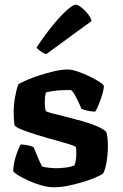

<svg xmlns="http://www.w3.org/2000/svg" viewBox="-20 -795 520 815"><path d="M209 0Q184 0 154.5 -8.5Q125 -17 99 -29Q73 -41 55.5 -52Q38 -63 36 -69Q37 -99 47 -131Q57 -163 68 -182Q86 -181 101.5 -177.5Q117 -174 123 -170Q129 -155 139 -130.5Q149 -106 159 -88Q170 -85 188 -83Q206 -81 218 -81Q235 -81 257 -83.5Q279 -86 296 -93Q299 -100 301.5 -114Q304 -128 304 -142Q304 -150 303.5 -158.5Q303 -167 302 -171Q299 -175 273.5 -183Q248 -191 211 -201Q174 -211 137 -222.5Q100 -234 73.5 -244.5Q47 -255 42 -263Q40 -273 39 -288.5Q38 -304 38 -318Q38 -350 44 -383.5Q50 -417 58 -437Q70 -445 94.5 -455.5Q119 -466 150 -476Q181 -486 212 -493Q243 -500 268 -500Q284 -500 309.5 -491.5Q335 -483 360.5 -470.5Q386 -458 403.5 -446.5Q421 -435 421 -429Q421 -419 415 -397.5Q409 -376 400.5 -354.5Q392 -333 384 -321Q363 -322 348 -326Q333 -330 326 -333Q312 -366 299 -389.5Q286 -413 278 -413Q260 -413 240.5 -412Q221 -411 204.5 -408.5Q188 -406 175 -403Q172 -392 171 -380.5Q170 -369 170 -360Q170 -349 171 -340.5Q172 -332 174 -324Q178 -320 201.5 -314Q225 -308 259 -299.5Q293 -291 328.5 -281Q364 -271 392 -259Q420 -247 431 -235Q435 -225 436.5 -207Q438 -189 438 -173Q438 -140 432 -106Q426 -72 418 -59Q406 -50 382 -40Q358 -30 327.5 -21Q297 -12 266 -6Q235 0 209 0ZM176 -565Q163 -569 152 -577.5Q141 -586 135 -593Q170 -646 203.5 -687Q237 -728 263.5 -751.5Q290 -775 301 -775Q310 -775 324 -764.5Q338 -754 351 -738.5Q364 -723 369 -706Z"/></svg>

Font: Texturina Medium 12pt
Style: Bold
Weight: 700
Version: Version 1.002